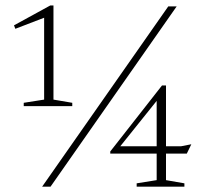

<svg xmlns="http://www.w3.org/2000/svg" viewBox="-20 -700 769 720"><path d="M145.5 -326.5V-640L152 -636L37.5 -592L32.5 -605L168.5 -679.5H180.5V-326.5L251 -314.5V-302H69V-314.5ZM138 0 611 -676H642.5L169.5 0ZM567.5 -340.5 589 -348.5 415 -131.5 412.5 -151.5H659L697.5 -159L680.5 -124H393.5V-132L587.5 -379.5H602.5V-24.5L671.5 -12.5V0H492.5V-12.5L567.5 -24.5Z"/></svg>

Font: Newsreader 16pt 16pt ExtraLight
Style: Regular
Weight: 250
Version: Version 1.003